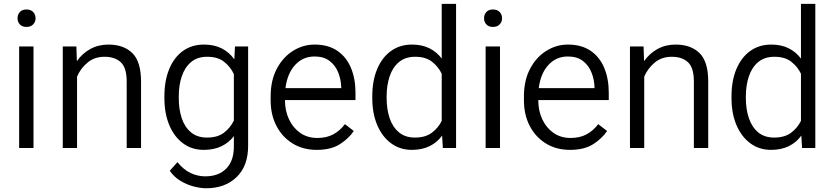

<svg xmlns="http://www.w3.org/2000/svg" viewBox="-20 -770 4336 999"><path d="M71.3 -674.8Q71.3 -694.3 83.3 -707.5Q95.2 -720.7 117.7 -720.7Q140.1 -720.7 152.6 -707.5Q165 -694.3 165 -674.8Q165 -656.2 152.6 -643.1Q140.1 -629.9 117.7 -629.9Q95.2 -629.9 83.3 -643.1Q71.3 -656.2 71.3 -674.8ZM154.3 -528.3V0H79.6V-528.3Z M523.9 -474.6Q471.7 -474.6 435.3 -444.3Q398.9 -414.1 380.9 -371.1V0H306.6V-528.3H377.4L379.9 -451.7Q407.7 -491.7 449.7 -514.9Q491.7 -538.1 544.4 -538.1Q623 -538.1 668.5 -493.9Q713.9 -449.7 713.9 -345.2V0H639.2V-345.7Q639.2 -417.5 608.6 -446Q578.1 -474.6 523.9 -474.6Z M835.4 -258.8V-269Q835.4 -350.1 860.4 -410.6Q885.3 -471.2 931.4 -504.6Q977.5 -538.1 1041.5 -538.1Q1094.7 -538.1 1133.8 -518.1Q1172.9 -498 1199.2 -461.4L1202.6 -528.3H1271V-10.3Q1271 93.8 1210.9 151.6Q1150.9 209.5 1053.2 209.5Q1023.4 209.5 987.8 200.2Q952.1 190.9 918.9 170.9Q885.7 150.9 863.3 118.7L903.3 73.7Q936 113.8 972.4 130.6Q1008.8 147.5 1047.9 147.5Q1117.7 147.5 1157.2 107.2Q1196.8 66.9 1196.8 -6.8V-61.5Q1170.4 -27.3 1131.6 -8.8Q1092.8 9.8 1040.5 9.8Q977.5 9.8 931.4 -24.9Q885.3 -59.6 860.4 -120.1Q835.4 -180.7 835.4 -258.8ZM910.2 -269V-258.8Q910.2 -201.7 925.5 -155.3Q940.9 -108.9 973.6 -81.5Q1006.3 -54.2 1057.1 -54.2Q1111.8 -54.2 1145 -79.3Q1178.2 -104.5 1196.8 -142.6V-384.3Q1179.7 -421.4 1146.7 -448Q1113.8 -474.6 1058.1 -474.6Q1006.8 -474.6 974.1 -447Q941.4 -419.4 925.8 -372.8Q910.2 -326.2 910.2 -269Z M1627.9 9.8Q1556.6 9.8 1502.7 -23.4Q1448.7 -56.6 1418.5 -114.7Q1388.2 -172.9 1388.2 -247.6V-268.1Q1388.2 -352.1 1420.4 -412.6Q1452.6 -473.1 1504.9 -505.6Q1557.1 -538.1 1616.7 -538.1Q1688 -538.1 1735.4 -505.6Q1782.7 -473.1 1806.2 -416.5Q1829.6 -359.9 1829.6 -287.6V-249.5H1462.9V-247.6Q1462.9 -193.8 1483.6 -149.4Q1504.4 -105 1542 -78.6Q1579.6 -52.2 1631.3 -52.2Q1678.7 -52.2 1713.4 -70.6Q1748 -88.9 1774.9 -124L1820.8 -88.4Q1794.9 -49.8 1748.8 -20Q1702.6 9.8 1627.9 9.8ZM1616.7 -476.1Q1556.2 -476.1 1515.6 -432.1Q1475.1 -388.2 1465.3 -311.5H1755.4V-318.4Q1753.9 -357.9 1739.3 -394Q1724.6 -430.2 1694.6 -453.1Q1664.6 -476.1 1616.7 -476.1Z M1917 -258.8V-269Q1917 -350.1 1942.4 -410.6Q1967.8 -471.2 2014.2 -504.6Q2060.5 -538.1 2123.5 -538.1Q2175.3 -538.1 2213.9 -519Q2252.4 -500 2278.3 -465.3V-750H2353V0H2284.2L2280.3 -64.5Q2254.4 -28.8 2215.1 -9.5Q2175.8 9.8 2122.6 9.8Q2060.5 9.8 2014.2 -24.9Q1967.8 -59.6 1942.4 -120.1Q1917 -180.7 1917 -258.8ZM1991.7 -269V-258.8Q1991.7 -201.7 2007.3 -155.3Q2022.9 -108.9 2055.7 -81.5Q2088.4 -54.2 2139.2 -54.2Q2192.9 -54.2 2226.3 -78.9Q2259.8 -103.5 2278.3 -141.1V-386.2Q2261.2 -422.4 2228.3 -448.5Q2195.3 -474.6 2140.1 -474.6Q2088.9 -474.6 2055.9 -447Q2022.9 -419.4 2007.3 -372.8Q1991.7 -326.2 1991.7 -269Z M2498.5 -674.8Q2498.5 -694.3 2510.5 -707.5Q2522.5 -720.7 2544.9 -720.7Q2567.4 -720.7 2579.8 -707.5Q2592.3 -694.3 2592.3 -674.8Q2592.3 -656.2 2579.8 -643.1Q2567.4 -629.9 2544.9 -629.9Q2522.5 -629.9 2510.5 -643.1Q2498.5 -656.2 2498.5 -674.8ZM2581.5 -528.3V0H2506.8V-528.3Z M2945.8 9.8Q2874.5 9.8 2820.6 -23.4Q2766.6 -56.6 2736.3 -114.7Q2706.1 -172.9 2706.1 -247.6V-268.1Q2706.1 -352.1 2738.3 -412.6Q2770.5 -473.1 2822.8 -505.6Q2875 -538.1 2934.6 -538.1Q3005.9 -538.1 3053.2 -505.6Q3100.6 -473.1 3124 -416.5Q3147.5 -359.9 3147.5 -287.6V-249.5H2780.8V-247.6Q2780.8 -193.8 2801.5 -149.4Q2822.3 -105 2859.9 -78.6Q2897.5 -52.2 2949.2 -52.2Q2996.6 -52.2 3031.2 -70.6Q3065.9 -88.9 3092.8 -124L3138.7 -88.4Q3112.8 -49.8 3066.7 -20Q3020.5 9.8 2945.8 9.8ZM2934.6 -476.1Q2874 -476.1 2833.5 -432.1Q2793 -388.2 2783.2 -311.5H3073.2V-318.4Q3071.8 -357.9 3057.1 -394Q3042.5 -430.2 3012.5 -453.1Q2982.4 -476.1 2934.6 -476.1Z M3475.1 -474.6Q3422.9 -474.6 3386.5 -444.3Q3350.1 -414.1 3332 -371.1V0H3257.8V-528.3H3328.6L3331.1 -451.7Q3358.9 -491.7 3400.9 -514.9Q3442.9 -538.1 3495.6 -538.1Q3574.2 -538.1 3619.6 -493.9Q3665 -449.7 3665 -345.2V0H3590.3V-345.7Q3590.3 -417.5 3559.8 -446Q3529.3 -474.6 3475.1 -474.6Z M3786.1 -258.8V-269Q3786.1 -350.1 3811.5 -410.6Q3836.9 -471.2 3883.3 -504.6Q3929.7 -538.1 3992.7 -538.1Q4044.4 -538.1 4083 -519Q4121.6 -500 4147.5 -465.3V-750H4222.2V0H4153.3L4149.4 -64.5Q4123.5 -28.8 4084.2 -9.5Q4044.9 9.8 3991.7 9.8Q3929.7 9.8 3883.3 -24.9Q3836.9 -59.6 3811.5 -120.1Q3786.1 -180.7 3786.1 -258.8ZM3860.8 -269V-258.8Q3860.8 -201.7 3876.5 -155.3Q3892.1 -108.9 3924.8 -81.5Q3957.5 -54.2 4008.3 -54.2Q4062 -54.2 4095.5 -78.9Q4128.9 -103.5 4147.5 -141.1V-386.2Q4130.4 -422.4 4097.4 -448.5Q4064.5 -474.6 4009.3 -474.6Q3958 -474.6 3925 -447Q3892.1 -419.4 3876.5 -372.8Q3860.8 -326.2 3860.8 -269Z"/></svg>

Font: Vazirmatn UI Light
Style: Regular
Weight: 300
Designer: Saber Rastikerdar
Foundry: Saber Rastikerdar
Version: Version 33.003